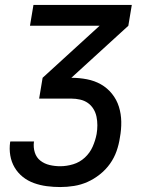

<svg xmlns="http://www.w3.org/2000/svg" viewBox="-20 -540 640 775"><path d="M223 215Q196 215 169 211.5Q142 208 117 199Q92 190 72 174Q52 158 39 136Q26 114 21.5 87.5Q17 61 21 33L22 31H118L117 32Q114 55 120.5 75.5Q127 96 143 108.5Q159 121 180 126Q201 131 223 131Q249 131 275.5 123Q302 115 322.5 96Q343 77 354 52Q365 27 370 1Q373 -17 373 -34.5Q373 -52 369.5 -69Q366 -86 357 -100.5Q348 -115 334.5 -124.5Q321 -134 303.5 -138Q286 -142 268 -142H138L152 -226L382 -436H101L115 -520H512L498 -436L268 -226Q300 -226 331 -220Q362 -214 387.5 -199.5Q413 -185 432 -161.5Q451 -138 460 -109Q469 -80 469.5 -48.5Q470 -17 464 15Q460 43 450.5 70Q441 97 424 121Q407 145 383 164Q359 183 333 194.5Q307 206 279 210.5Q251 215 223 215Z"/></svg>

Font: Iosevka Custom Medium Oblique
Style: Regular
Weight: 500
Italic angle: -9°
Designer: Belleve Invis
Foundry: Belleve Invis
Version: Version 27.0.1